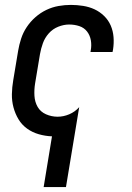

<svg xmlns="http://www.w3.org/2000/svg" viewBox="-20 -548 540 783"><path d="M158 215 192 8Q165 7 138.5 -0.5Q112 -8 90.5 -23.5Q69 -39 55.5 -61.5Q42 -84 35 -110Q28 -136 28.5 -164Q29 -192 34 -221L54 -341Q58 -365 66 -390Q74 -415 89 -437.5Q104 -460 124.5 -478Q145 -496 169 -507.5Q193 -519 218.5 -523.5Q244 -528 269 -528Q294 -528 319 -524Q344 -520 365.5 -510Q387 -500 404.5 -483Q422 -466 431.5 -444Q441 -422 443 -397Q445 -372 441 -346L439 -336H349L350 -342Q354 -363 350.5 -383.5Q347 -404 335 -419.5Q323 -435 303.5 -441.5Q284 -448 262 -448Q240 -448 217.5 -439Q195 -430 179 -412Q163 -394 155 -372Q147 -350 143 -327L123 -207Q119 -182 120.5 -157Q122 -132 133.5 -112Q145 -92 167.5 -82Q190 -72 215 -72Q239 -72 262.5 -82Q286 -92 303 -111L249 215Z"/></svg>

Font: Iosevka Term Curly Medium
Style: Italic
Weight: 500
Italic angle: -9°
Designer: Belleve Invis
Foundry: Belleve Invis
Version: Version 32.3.0